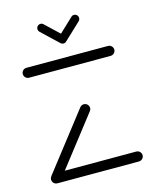

<svg xmlns="http://www.w3.org/2000/svg" viewBox="-105 -757 672 830"><g transform="rotate(-15 230.5 -342.5)"><path d="M435.6 -22.2Q435.6 -16.3 432.6 -11.1Q429.6 -5.9 424.4 -3Q419.3 0 413.3 0H48.1Q42.2 0 37 -3Q31.9 -5.9 28.9 -11.1Q25.9 -16.3 25.9 -22.2Q25.9 -28.1 28.9 -33.3Q31.9 -38.5 37 -41.5Q42.2 -44.4 48.1 -44.4H413.3Q419.3 -44.4 424.4 -41.5Q429.6 -38.5 432.6 -33.3Q435.6 -28.1 435.6 -22.2ZM48.9 -1.5Q43 -1.5 37.8 -4.4Q32.6 -7.4 29.6 -12.6Q26.7 -17.8 26.7 -23.7Q26.7 -31.5 31.5 -37.4L229.6 -292.6Q233 -296.3 237.4 -298.5Q241.9 -300.7 247 -300.7Q253 -300.7 258.1 -297.8Q263.3 -294.8 266.3 -289.6Q269.3 -284.4 269.3 -278.5Q269.3 -270.7 264.4 -264.8L66.3 -9.6Q63 -5.9 58.5 -3.7Q54.1 -1.5 48.9 -1.5ZM435.6 -494.8Q435.6 -488.9 432.6 -483.7Q429.6 -478.5 424.4 -475.6Q419.3 -472.6 413.3 -472.6H48.1Q42.2 -472.6 37 -475.6Q31.9 -478.5 28.9 -483.7Q25.9 -488.9 25.9 -494.8Q25.9 -500.7 28.9 -505.9Q31.9 -511.1 37 -514.1Q42.2 -517 48.1 -517H413.3Q419.3 -517 424.4 -514.1Q429.6 -511.1 432.6 -505.9Q435.6 -500.7 435.6 -494.8ZM230.4 -577Q238.1 -577 243.5 -582.4Q248.9 -587.8 248.9 -595.6Q248.9 -599.3 247.4 -602.8Q245.9 -606.3 243.3 -608.9L168.5 -679.6Q163.3 -684.8 155.9 -684.8Q148.1 -684.8 142.8 -679.4Q137.4 -674.1 137.4 -666.3Q137.4 -662.6 138.9 -659.1Q140.4 -655.6 143 -653L217.8 -582.2Q223 -577 230.4 -577ZM244.1 -583 318.5 -653Q321.1 -655.6 322.6 -659.1Q324.1 -662.6 324.1 -666.3Q324.1 -674.1 318.7 -679.4Q313.3 -684.8 305.6 -684.8Q298.1 -684.8 293 -679.6L218.9 -609.6Z"/></g></svg>

Font: 26F Galaxy Sans
Style: Regular
Weight: 400
Designer: C₂₉H₂₅N₃O₅
Version: Version 1.100;FEAKit 1.0